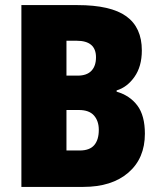

<svg xmlns="http://www.w3.org/2000/svg" viewBox="-20 -734 633 754"><path d="M284 -714Q415 -714 476 -670Q537 -626 537 -536Q537 -473 508 -432Q479 -391 438 -379V-374Q490 -359 519.5 -319.5Q549 -280 549 -209Q549 -112 484 -56Q419 0 307 0H64V-714ZM285 -437Q321 -437 339 -456Q357 -475 357 -509Q357 -574 281 -574H241V-437ZM241 -302V-143H293Q332 -143 350 -164Q368 -185 368 -224Q368 -259 349 -280.5Q330 -302 290 -302Z"/></svg>

Font: Noto Sans Ethiopic Condensed Black
Style: Regular
Weight: 900
Width: 3
Designer: Monotype Design Team
Foundry: Monotype Imaging Inc.
Version: Version 2.102; ttfautohint (v1.8.4.7-5d5b)